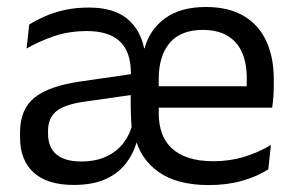

<svg xmlns="http://www.w3.org/2000/svg" viewBox="-20 -521 849 552"><path d="M580.6 11.1Q489.5 11.1 436.1 -26.5Q382.6 -64.1 367.1 -131L358.9 -147.6Q356.9 -173.1 356.2 -197.9Q355.5 -222.7 355.9 -249.9L356.3 -311Q356.3 -372.2 324.5 -402Q292.8 -431.7 230.1 -431.7Q177.6 -431.7 133.9 -416.5Q90.3 -401.3 56.4 -381.5L64 -450.4Q82.3 -462 107.4 -473.3Q132.5 -484.7 164.7 -492Q196.8 -499.3 235.2 -499.3Q306.2 -499.3 344.8 -467.8Q383.3 -436.3 394.4 -382.1H395.7Q410.1 -436.1 454.7 -468.5Q499.3 -500.9 572 -500.9Q636.4 -500.9 679.8 -475.7Q723.2 -450.4 745.1 -403.9Q767.1 -357.4 767.1 -293V-274.8Q767.1 -259.1 765.9 -243Q764.7 -226.9 762.5 -211.4H688.2Q689 -235.6 689.2 -256.7Q689.4 -277.8 689.4 -296.4Q689.4 -341 675.1 -371.8Q660.9 -402.6 632.9 -418.8Q605 -435 563 -435Q499.7 -435 468.1 -397.8Q436.4 -360.6 436.4 -294V-246.3V-236.4V-194.7Q436.4 -163.5 445.4 -138.2Q454.4 -112.9 473.6 -95Q492.8 -77 522.5 -67.2Q552.3 -57.5 593.7 -57.5Q640.8 -57.5 681.7 -70Q722.7 -82.6 758.9 -104.2L751.3 -34Q719.1 -13.5 675.9 -1.2Q632.7 11.1 580.6 11.1ZM191.6 10.7Q115.8 10.7 76.7 -25Q37.6 -60.7 37.6 -125.7V-140Q37.6 -207.4 79.7 -240.7Q121.8 -274.1 212.2 -286.9L366.5 -309.2L370.9 -249.8L222 -228.6Q166.2 -220.7 142.2 -201.4Q118.1 -182 118.1 -144.5V-136.6Q118.1 -97.9 141.9 -77.4Q165.8 -56.8 213.3 -56.8Q255.5 -56.8 285.7 -71Q315.9 -85.2 334.8 -109.7Q353.8 -134.3 360.7 -164.4L387.1 -111.4H372.6Q362.7 -77.3 340.9 -49.7Q319.2 -22.1 282.7 -5.7Q246.2 10.7 191.6 10.7ZM745.3 -211.4H398.6V-273H745.3Z"/></svg>

Font: Anek Malayalam Medium
Style: Regular
Weight: 500
Designer: Maithili Shingre (Malayalam) & Yesha Goshar (Latin)
Foundry: Ek Type
Version: Version 1.003